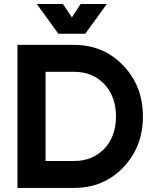

<svg xmlns="http://www.w3.org/2000/svg" viewBox="-20 -920 753 940"><path d="M265.6 -754.9Q239.3 -791 160.2 -900.4Q192.4 -900.4 288.1 -900.4Q298.8 -883.8 332 -835Q342.8 -851.6 375 -900.4Q407.2 -900.4 502.9 -900.4Q476.6 -863.3 397.5 -754.9Q364.3 -754.9 265.6 -754.9ZM342.8 -700.2Q487.3 -700.2 584 -598.6Q679.7 -498 679.7 -349.6Q679.7 -202.1 584 -100.6Q487.3 0 342.8 0Q250 0 65.4 0Q65.4 -174.8 65.4 -700.2Q134.8 -700.2 342.8 -700.2ZM342.8 -131.8Q433.6 -131.8 491.2 -192.4Q547.9 -252.9 547.9 -349.6Q547.9 -447.3 491.2 -507.8Q433.6 -568.4 342.8 -568.4Q295.9 -568.4 203.1 -568.4Q203.1 -459 203.1 -131.8Q238.3 -131.8 342.8 -131.8Z"/></svg>

Font: LeFont
Style: Regular
Weight: 700
Designer: Leryon MEDIA
Version: Version 1.0